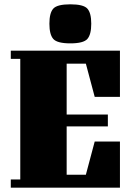

<svg xmlns="http://www.w3.org/2000/svg" viewBox="-20 -870 611 890"><path d="M30 0V-38H74V-597H30V-635H536V-421H419L378 -575H289V-339H480V-284H289V-60H378L419 -214H536V0ZM306 -850Q367 -850 385 -830Q403 -810 403 -760Q403 -710 385 -689.5Q367 -669 306 -669Q245 -669 227 -689.5Q209 -710 209 -760Q209 -810 227 -830Q245 -850 306 -850Z"/></svg>

Font: Unlock
Style: Regular
Weight: 400
Designer: Eduardo Rodriguez Tunni
Foundry: Eduardo Rodriguez Tunni
Version: Version 1.003; ttfautohint (v1.8.4.7-5d5b);gftools[0.9.23]